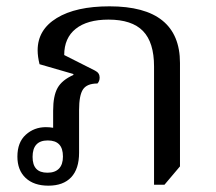

<svg xmlns="http://www.w3.org/2000/svg" viewBox="-20 -578 684 607"><path d="M133 9Q87 9 61 -15.5Q35 -40 35 -83Q35 -128 61.5 -152Q88 -176 125 -176Q137 -176 148.5 -174Q160 -172 167 -169L148 -154V-228Q148 -275 162 -300Q176 -325 212 -341V-344L105 -375Q102 -387 100.5 -398Q99 -409 99 -419Q99 -484 159.5 -521Q220 -558 326 -558Q438 -558 493.5 -513Q549 -468 549 -379V-52L500 6H467V-368Q467 -444 432 -480Q397 -516 323 -516Q256 -516 219.5 -487Q183 -458 183 -404L280 -355Q288 -351 291.5 -345.5Q295 -340 295 -333Q295 -321 288 -314Q255 -314 242.5 -295.5Q230 -277 230 -230V-95Q230 -44 205 -17.5Q180 9 133 9ZM130 -32Q154 -32 166.5 -45Q179 -58 179 -83Q179 -109 167 -121.5Q155 -134 131 -134Q107 -134 95 -121Q83 -108 83 -82Q83 -57 94.5 -44.5Q106 -32 130 -32Z"/></svg>

Font: Noto Serif Thai
Style: Regular
Weight: 400
Designer: Monotype Design Team
Foundry: Monotype Imaging Inc.
Version: Version 2.001